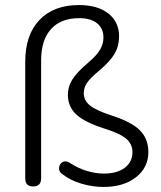

<svg xmlns="http://www.w3.org/2000/svg" viewBox="-20 -733 640 761"><path d="M390 8Q348 8 304.5 -4.5Q261 -17 228 -42Q213 -52 214 -67Q215 -82 227 -90Q239 -98 256 -88Q289 -66 324.5 -55.5Q360 -45 391 -45Q444 -45 474.5 -68Q505 -91 505 -130Q505 -162 480.5 -183Q456 -204 395 -223Q314 -249 281.5 -280Q249 -311 249 -358Q249 -389 266.5 -417.5Q284 -446 330 -485Q363 -513 376.5 -536Q390 -559 390 -584Q390 -620 365 -640.5Q340 -661 294 -661Q221 -661 182 -617.5Q143 -574 143 -494V-26Q143 6 111 6Q80 6 80 -26V-488Q80 -595 136.5 -654Q193 -713 293 -713Q367 -713 409.5 -679.5Q452 -646 452 -589Q452 -551 434.5 -520.5Q417 -490 373 -453Q337 -423 324.5 -404Q312 -385 312 -363Q312 -335 336.5 -315Q361 -295 423 -275Q501 -250 534.5 -216.5Q568 -183 568 -130Q568 -69 519 -30.5Q470 8 390 8Z"/></svg>

Font: Chiron GoRound TC L
Style: Regular
Weight: 300
Designer: Ryoko NISHIZUKA 西塚涼子 (kana, bopomofo & ideographs); Paul D. Hunt (Latin, Greek & Cyrillic); Sandoll Communications 산돌커뮤니
Foundry: Adobe
Version: Version 1.000;hotconv 1.1.1;makeotfexe 2.6.0